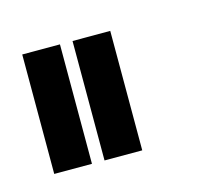

<svg xmlns="http://www.w3.org/2000/svg" viewBox="-45 -622 330 295"><g transform="rotate(-15 120.0 -475.0)"><path d="M90 -570H150V-380H90ZM10 -570H70V-380H10Z"/></g></svg>

Font: SOV_Station
Style: Bold
Weight: 700
Version: Version 1.00